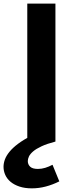

<svg xmlns="http://www.w3.org/2000/svg" viewBox="-62 -783 416 1062"><path d="M195.8 -31.7 244.6 0Q197.8 12.2 168 26.1Q138.2 40 121.3 54.4Q104.5 68.8 98.1 82.5Q91.8 96.2 91.8 107.9Q91.8 126.5 104.7 138.9Q117.7 151.4 147.5 151.4Q168 151.4 188 145.3Q208 139.2 228.5 128.4L266.1 220.2Q229 238.8 190.9 248.8Q152.8 258.8 114.3 258.8Q75.2 258.8 45.9 249Q16.6 239.3 -3.2 222.9Q-22.9 206.5 -32.7 184.8Q-42.5 163.1 -42.5 139.6Q-42.5 119.6 -34.7 98.6Q-26.9 77.6 -9 55.9Q8.8 34.2 38.1 12.2Q67.4 -9.8 110.4 -31.7ZM88.9 -763.2H244.6V0H88.9Z"/></svg>

Font: Krona One
Style: Regular
Weight: 400
Version: Version 1.003